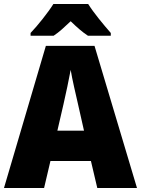

<svg xmlns="http://www.w3.org/2000/svg" viewBox="-20 -947 710 967"><path d="M424 -927H249C223 -885 168 -816 134 -781V-767H250C279 -786 303 -809 336 -840C368 -809 394 -786 423 -767H538V-781C502 -822 452 -882 424 -927ZM470 0H670L456 -716H211L0 0H202L234 -136H438ZM373 -422 403 -289H269L300 -423C311 -472 328 -550 336 -595C343 -550 363 -466 373 -422Z"/></svg>

Font: Noto Sans Arabic SemCond Blk
Style: Regular
Weight: 900
Width: 4
Designer: Monotype Design Team, Nadine Chahine, Nizar Qandah and Khaled Hosny
Foundry: Monotype Imaging Inc.
Version: Version 2.012